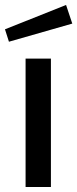

<svg xmlns="http://www.w3.org/2000/svg" viewBox="-24 -753 311 773"><path d="M242 -733 -4 -635 12 -585 267 -658ZM181 -517H79V0H181Z"/></svg>

Font: United Sans Medium
Style: Regular
Weight: 500
Designer: Pablo Impallari, Rodrigo Fuenzalida (Modified by Dan O. Williams)
Version: Version 1.000;PS 001.000;hotconv 1.0.88;makeotf.lib2.5.64775